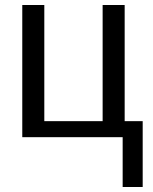

<svg xmlns="http://www.w3.org/2000/svg" viewBox="-20 -548 613 767"><path d="M69 -528H157V-64H390V-528H478V-64H550V199H470V0H69Z"/></svg>

Font: Libra Sans
Style: Regular
Weight: 400
Foundry: Context Ltd
Version: Version 1.002